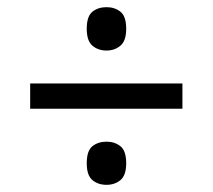

<svg xmlns="http://www.w3.org/2000/svg" viewBox="-20 -628 599 541"><path d="M65 -321.6V-392.8H494V-321.6ZM280.3 -107.2Q256.2 -107.2 240.3 -120.6Q224.4 -134.1 224.4 -168Q224.4 -202.9 240.3 -215.9Q256.2 -228.8 280.3 -228.8Q303.3 -228.8 319.5 -215.9Q335.6 -202.9 335.6 -168Q335.6 -134.1 319.5 -120.6Q303.3 -107.2 280.3 -107.2ZM280.3 -485.6Q256.2 -485.6 240.3 -499.4Q224.4 -513.1 224.4 -547Q224.4 -581.9 240.3 -594.9Q256.2 -607.8 280.3 -607.8Q303.3 -607.8 319.5 -594.9Q335.6 -581.9 335.6 -547Q335.6 -513.1 319.5 -499.4Q303.3 -485.6 280.3 -485.6Z"/></svg>

Font: Noto Serif Malayalam
Style: Regular
Weight: 400
Designer: Indian type Foundry, Jelle Bosma, Monotype Design Team
Foundry: Monotype Imaging Inc.
Version: Version 2.103